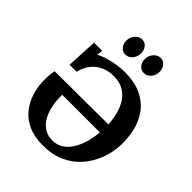

<svg xmlns="http://www.w3.org/2000/svg" viewBox="-259 -1106 1278 1278"><g transform="rotate(45 380.0 -467.5)"><path d="M363 16Q283 16 227 -9Q171 -34 135.5 -76.5Q100 -119 82 -171.5Q64 -224 61.5 -280.5Q59 -337 69 -389L572 -392Q570 -436 559 -481Q548 -526 525 -563Q502 -600 464 -622.5Q426 -645 370 -645Q323 -645 283 -627.5Q243 -610 215 -575.5Q187 -541 175 -490H109L120 -709H197L192 -667Q220 -683 258.5 -694Q297 -705 335 -710.5Q373 -716 399 -716Q498 -716 563 -684Q628 -652 665.5 -598.5Q703 -545 717 -480Q731 -415 728 -350Q725 -281 700.5 -216Q676 -151 631 -98.5Q586 -46 519 -15Q452 16 363 16ZM389 -52Q434 -54 466 -77.5Q498 -101 520 -139Q542 -177 554 -222.5Q566 -268 570 -314H216Q214 -260 224 -212Q234 -164 255.5 -127.5Q277 -91 310.5 -71Q344 -51 389 -52ZM497 -800Q471 -800 453.5 -820Q436 -840 436 -870Q436 -903 457 -927Q478 -951 506 -951Q533 -951 549.5 -930.5Q566 -910 566 -881Q566 -847 546 -823.5Q526 -800 497 -800ZM323 -800Q297 -800 279.5 -820Q262 -840 262 -870Q262 -903 283 -927Q304 -951 332 -951Q359 -951 375.5 -930.5Q392 -910 392 -881Q392 -847 372 -823.5Q352 -800 323 -800Z"/></g></svg>

Font: Lora Italic
Style: Italic
Weight: 400
Italic angle: -3°
Designer: Olga Karpushina, Alexei Vanyashin (Cyrillic)
Foundry: Cyreal
Version: Version 2.210; ttfautohint (v1.8.1.43-b0c9)